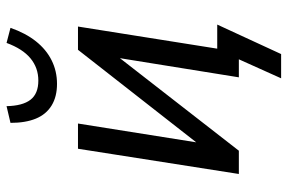

<svg xmlns="http://www.w3.org/2000/svg" viewBox="-166 -583 878 586"><g transform="rotate(-90 273.0 -290.0)"><path d="M327 129 385 0H331L342 -66H491L401 129ZM35 0 112 -491H189L124 -82H94L414 -491H485L407 0H330L396 -410H425L106 0ZM310 -555Q271 -555 244 -571.5Q217 -588 204 -619.5Q191 -651 191 -697L242 -709Q243 -660 261.5 -636Q280 -612 320 -612Q359 -612 388 -636Q417 -660 435 -709L481 -697Q465 -651 440 -619.5Q415 -588 382 -571.5Q349 -555 310 -555Z"/></g></svg>

Font: Nunito Sans 10pt Condensed Medium
Style: Italic
Weight: 500
Width: 3
Italic angle: -9°
Designer: Vernon Adams
Foundry: Vernon Adams
Version: Version 3.101;gftools[0.9.27]